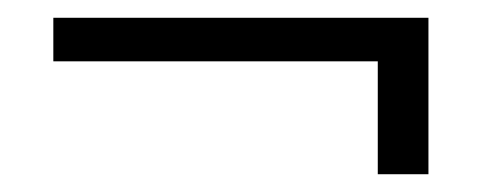

<svg xmlns="http://www.w3.org/2000/svg" viewBox="-20 -343 559 216"><path d="M462 -323V-147H405V-274H40V-323Z"/></svg>

Font: Gemunu Libre Light
Style: Regular
Weight: 300
Designer: Puspanada Ekanayake, Sola Matas, Pathum Egodawatta, Kosala Senevirathne
Foundry: mooniak
Version: Version 1.100